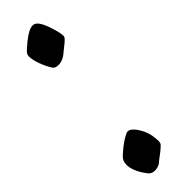

<svg xmlns="http://www.w3.org/2000/svg" viewBox="-195 -540 544 544"><g transform="rotate(-45 76.5 -268.0)"><path d="M47.4 -410.6Q40 -420.4 32.2 -439Q24.4 -457.5 22.5 -471.2Q20 -484.9 23.9 -490.7Q27.8 -497.1 48.8 -514.2Q75.7 -536.1 91.3 -536.1Q95.7 -536.1 99.1 -534.2Q115.2 -526.4 128.9 -474.6Q132.3 -461.9 132.3 -454.6Q132.3 -450.2 130.9 -447.8Q127 -441.4 94.2 -416Q82.5 -406.7 67.9 -404.8Q67.9 -404.8 61.5 -404.8Q51.8 -405.3 47.4 -410.6ZM15.1 -23.9Q7.8 -35.6 3.9 -46.9Q0 -58.1 0 -67.4Q0 -80.1 4.9 -87.4Q9.3 -94.2 28.8 -109.9Q41 -119.6 52.7 -126.5Q64.5 -133.3 69.3 -133.3Q69.8 -133.3 70.3 -133.3Q82.5 -132.3 95.7 -111.3Q109.4 -89.4 111.3 -65.9Q113.3 -49.3 110.8 -43.5Q107.9 -38.1 94.2 -27.3Q85.9 -21.5 78.1 -15.1Q70.3 -9.3 67.4 -6.3Q64.5 -3.9 58.1 -2Q51.8 0 45.4 0Q36.1 0 30.3 -4.4Q24.4 -9.3 15.1 -23.9Z"/></g></svg>

Font: Casuwalt
Style: Regular
Weight: 400
Designer: Walter E Stewart
Version: 0.1